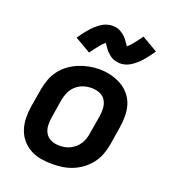

<svg xmlns="http://www.w3.org/2000/svg" viewBox="-140 -870 879 983"><g transform="rotate(20 300.0 -378.5)"><path d="M255 8Q223 8 192 2.5Q161 -3 134.5 -18Q108 -33 89 -56Q70 -79 60.5 -108Q51 -137 50.5 -169Q50 -201 55 -233L72 -333Q77 -361 87 -388Q97 -415 114.5 -438.5Q132 -462 156.5 -480Q181 -498 208 -509Q235 -520 263 -525.5Q291 -531 319 -531Q351 -531 381.5 -523.5Q412 -516 438.5 -501.5Q465 -487 484.5 -464Q504 -441 513.5 -412Q523 -383 523 -351Q523 -319 518 -287L502 -187Q497 -159 487 -132Q477 -105 459 -81.5Q441 -58 417 -40Q393 -22 366 -11Q339 0 311 4Q283 8 255 8ZM257 -93Q272 -93 287 -95.5Q302 -98 316 -105Q330 -112 342.5 -122.5Q355 -133 363.5 -146.5Q372 -160 377 -174.5Q382 -189 384 -203L401 -303Q405 -327 403.5 -350Q402 -373 391 -391.5Q380 -410 359 -418.5Q338 -427 314 -427Q292 -427 270 -420Q248 -413 230 -397Q212 -381 202.5 -360Q193 -339 189 -317L173 -217Q169 -194 170 -171Q171 -148 182 -129.5Q193 -111 213.5 -102Q234 -93 257 -93ZM239 -593 153 -643Q162 -657 170.5 -668Q179 -679 187 -689Q195 -699 203 -707.5Q211 -716 218.5 -723Q226 -730 237 -738Q248 -746 258.5 -751.5Q269 -757 281.5 -760Q294 -763 306 -763Q312 -763 318 -762.5Q324 -762 329.5 -760.5Q335 -759 340.5 -757Q346 -755 351 -752Q356 -749 359.5 -746.5Q363 -744 368.5 -740Q374 -736 378 -731.5Q382 -727 385.5 -723Q389 -719 392 -714.5Q395 -710 397.5 -706.5Q400 -703 403.5 -698Q407 -693 410 -689Q418 -696 424.5 -703Q431 -710 438.5 -719Q446 -728 454.5 -739.5Q463 -751 473 -765L559 -715Q550 -702 541.5 -690.5Q533 -679 525 -669Q517 -659 509 -650.5Q501 -642 493.5 -635Q486 -628 475 -620Q464 -612 453.5 -606.5Q443 -601 430.5 -598Q418 -595 406 -595Q400 -595 394.5 -596Q389 -597 383.5 -598Q378 -599 372 -601Q366 -603 361 -606Q356 -609 352.5 -611.5Q349 -614 344 -618.5Q339 -623 334.5 -627Q330 -631 326.5 -635.5Q323 -640 320 -644Q317 -648 314.5 -651.5Q312 -655 308.5 -660Q305 -665 302 -669Q294 -662 288 -655.5Q282 -649 274.5 -640Q267 -631 258 -619Q249 -607 239 -593Z"/></g></svg>

Font: Zed Sans Extended
Style: Bold Italic
Weight: 700
Width: 7
Italic angle: -9°
Designer: Belleve Invis
Foundry: Belleve Invis
Version: Version 1.0.0; ttfautohint (v1.8.4)